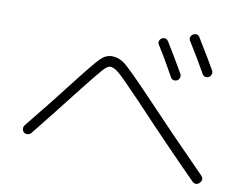

<svg xmlns="http://www.w3.org/2000/svg" viewBox="-76 -873 1151 900"><g transform="rotate(10 500.0 -422.5)"><path d="M631.8 -719.7Q651.4 -730.5 664.1 -711.9Q706.1 -643.6 747.1 -572.3Q752 -564.5 749 -554.2Q746.1 -543.9 738.3 -540Q716.8 -530.3 706.1 -549.8Q662.1 -629.9 624 -689.5Q619.1 -697.3 621.6 -706.1Q624 -714.8 631.8 -719.7ZM773.4 -763.7Q794.9 -774.4 805.7 -755.9Q866.2 -657.2 891.6 -612.3Q895.5 -604.5 892.6 -595.2Q889.6 -585.9 881.8 -581.1Q860.4 -571.3 849.6 -590.8Q810.5 -660.2 764.6 -733.4Q759.8 -741.2 762.7 -750Q765.6 -758.8 773.4 -763.7ZM73.2 -173.8Q66.4 -179.7 65.4 -190.4Q64.5 -201.2 70.3 -208Q163.1 -321.3 262.7 -450.2Q339.8 -549.8 364.3 -573.7Q388.7 -597.7 418 -597.7Q452.1 -597.7 482.4 -573.2Q512.7 -548.8 611.3 -445.3Q757.8 -290 925.8 -120.1Q942.4 -102.5 925.8 -85.4Q909.2 -68.4 890.6 -85Q738.3 -238.3 577.1 -410.2Q490.2 -501 463.9 -524.4Q437.5 -547.9 418 -547.9Q405.3 -547.9 384.8 -525.4Q364.3 -502.9 301.8 -423.8Q189.5 -279.3 108.4 -178.7Q102.5 -170.9 91.8 -169.4Q81.1 -168 73.2 -173.8Z"/></g></svg>

Font: Rounded-X Mgen+ 2m light
Style: Regular
Weight: 200
Designer: [Source Han Sans]
Ryoko NISHIZUKA  (kana & ideographs); Paul D. Hunt (Latin, Greek & Cyrillic); Wenlong ZHANG  (bopomofo
Version: Version 1.059.20150602